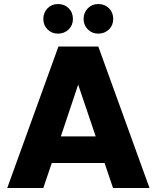

<svg xmlns="http://www.w3.org/2000/svg" viewBox="-20 -933 777 953"><path d="M541 0C541 0 722 0 722 0C722 0 468 -702 468 -702C468 -702 270 -702 270 -702C270 -702 16 0 16 0C16 0 195 0 195 0C195 0 237 -124 237 -124C237 -124 499 -124 499 -124C499 -124 541 0 541 0ZM282 -256C282 -256 368 -513 368 -513C368 -513 455 -256 455 -256C455 -256 282 -256 282 -256ZM268 -766C268 -766 268 -766 268 -766C289 -766 306 -773 321 -787C335 -801 342 -818 342 -839C342 -839 342 -839 342 -839C342 -860 335 -878 321 -892C307 -906 289 -913 268 -913C268 -913 268 -913 268 -913C247 -913 230 -906 216 -892C202 -877 195 -860 195 -839C195 -839 195 -839 195 -839C195 -818 202 -801 216 -787C230 -773 247 -766 268 -766ZM468 -766C468 -766 468 -766 468 -766C489 -766 506 -773 521 -787C535 -801 542 -818 542 -839C542 -839 542 -839 542 -839C542 -860 535 -878 521 -892C507 -906 489 -913 468 -913C468 -913 468 -913 468 -913C447 -913 430 -906 416 -892C402 -877 395 -860 395 -839C395 -839 395 -839 395 -839C395 -818 402 -801 416 -787C430 -773 447 -766 468 -766Z"/></svg>

Font: Girnar Poppins
Style: Bold
Weight: 500
Designer: Ninad Kale (Devanagari), Jonny Pinhorn (Latin)
Foundry: Indian Type Foundry
Version: ""